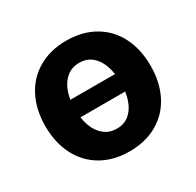

<svg xmlns="http://www.w3.org/2000/svg" viewBox="-125 -675 839 823"><g transform="rotate(-30 295.0 -263.5)"><path d="M466.7 -221.8H122.5V-308.5H466.7ZM34.8 -263.2Q34.8 -345.3 66.5 -407Q98.1 -468.8 157.2 -502.9Q216.2 -537.1 295.2 -537.1Q374.3 -537.1 433.4 -502.9Q492.5 -468.8 523.9 -407Q555.4 -345.3 555.4 -263.2Q555.4 -182.2 523.9 -120.2Q492.5 -58.2 433.4 -24Q374.3 10.2 295.2 10.2Q216.2 10.2 157.2 -24Q98.1 -58.2 66.5 -120.2Q34.8 -182.2 34.8 -263.2ZM408.4 -264.4Q408.4 -311.3 395.7 -348.1Q383 -385 357.8 -406Q332.6 -427 296.3 -427Q259.5 -427 233.5 -406Q207.6 -385 194.4 -348.4Q181.3 -311.9 181.3 -264.4Q181.3 -216.9 194.4 -180.2Q207.6 -143.6 233.5 -122.6Q259.5 -101.6 296.3 -101.6Q332.6 -101.6 357.8 -122.6Q383 -143.6 395.7 -180.5Q408.4 -217.4 408.4 -264.4Z"/></g></svg>

Font: Pretendard JP Variable
Style: Regular
Weight: 400
Designer: Base glyphs from Inter by Rasmus Andersson; Hangul glyphs from Noto Sans CJK(Source Han Sans) by Jang Soo-young and Kang
Foundry: Kil Hyung-jin
Version: Version 1.307;Glyphs 3.2 (3192)